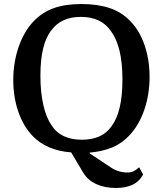

<svg xmlns="http://www.w3.org/2000/svg" viewBox="-20 -750 811 955"><path d="M724 -368Q724 -281 698 -204.5Q672 -128 624 -77Q587 -37 537.5 -16.5Q488 4 426 9V13L533 84Q570 108 614 108Q632 108 644 102Q656 96 672 82L692 118Q672 154 638 169.5Q604 185 557 185Q502 185 459.5 166Q417 147 394 109L334 8Q212 -1 142 -74Q96 -122 71 -194.5Q46 -267 46 -352Q46 -439 72.5 -516Q99 -593 146 -643Q190 -689 247.5 -709.5Q305 -730 385 -730Q465 -730 525 -710Q585 -690 627 -646Q674 -599 699 -525.5Q724 -452 724 -368ZM181 -374Q181 -293 195 -230Q209 -167 235 -129Q281 -55 387 -55Q488 -55 534 -121Q589 -193 589 -354Q589 -516 534 -592Q486 -666 382 -666Q285 -666 236 -600Q181 -532 181 -374Z"/></svg>

Font: Domine SemiBold
Style: Regular
Weight: 600
Designer: Pablo Impallari, Rodrigo Fuenzalida, Brenda Gallo
Foundry: Pablo Impallari, Rodrigo Fuenzalida, Brenda Gallo
Version: Version 2.000